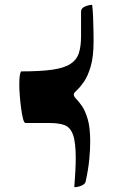

<svg xmlns="http://www.w3.org/2000/svg" viewBox="-20 -532 468 796"><path d="M335 221Q333 231 318 237.5Q303 244 288 244Q294 170 294 123Q294 57 282.5 26Q271 -5 247 -13.5Q223 -22 186 -22Q138 -22 119 -22Q100 -22 86 -22Q80 -22 75.5 -39.5Q71 -57 67.5 -83.5Q64 -110 62 -136Q60 -162 60 -179Q60 -202 61.5 -215Q63 -228 67 -236Q147 -236 196.5 -243Q246 -250 272 -267Q298 -284 307 -312Q316 -340 316 -382Q316 -393 316 -412Q316 -431 316 -451Q316 -471 316 -484Q316 -498 332.5 -505Q349 -512 362 -512Q365 -489 366 -460.5Q367 -432 367.5 -405.5Q368 -379 368 -362Q368 -297 356 -256.5Q344 -216 328 -193Q312 -170 299.5 -159Q287 -148 286 -142Q285 -133 295 -123Q305 -113 319 -93.5Q333 -74 343.5 -38.5Q354 -3 354 56Q354 89 350 130Q346 171 335 221Z"/></svg>

Font: Alkalami
Style: Regular
Weight: 400
Designer: Becca Hirsbrunner Spalinger
Foundry: SIL International
Version: Version 2.000